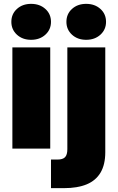

<svg xmlns="http://www.w3.org/2000/svg" viewBox="-20 -767 607 991"><path d="M43.9 0V-522.5H239.3V0ZM140.6 -561.5Q96.2 -561.5 67.4 -587.9Q38.6 -614.3 38.6 -654.3Q38.6 -694.8 67.4 -720.9Q96.2 -747.1 140.6 -747.1Q185.1 -747.1 214.1 -720.9Q243.2 -694.8 243.2 -654.3Q243.2 -614.3 214.1 -587.9Q185.1 -561.5 140.6 -561.5ZM327.6 -522.5H523.4V18.6Q523.4 82.5 499 123.8Q474.6 165 427.2 184.6Q379.9 204.1 310.5 204.1H243.2V56.6H275.9Q304.2 56.6 315.9 44.2Q327.6 31.7 327.6 3.4ZM424.8 -561.5Q380.4 -561.5 351.6 -587.9Q322.8 -614.3 322.8 -654.3Q322.8 -694.8 351.6 -720.9Q380.4 -747.1 424.8 -747.1Q469.2 -747.1 498.3 -720.9Q527.3 -694.8 527.3 -654.3Q527.3 -614.3 498.3 -587.9Q469.2 -561.5 424.8 -561.5Z"/></svg>

Font: Inter 28pt Black
Style: Regular
Weight: 900
Designer: Rasmus Andersson
Foundry: rsms
Version: Version 4.001;git-66647c0bb